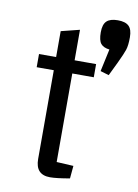

<svg xmlns="http://www.w3.org/2000/svg" viewBox="-81 -755 588 818"><g transform="rotate(10 212.5 -345.5)"><path d="M210 -443V-60Q274 -56 283 -56L278 -1Q221 9 193 9Q130 9 130 -59V-443H56V-500H130V-612L210 -632V-500H303V-443ZM327 -474 348 -571Q322 -574 310.5 -588Q299 -602 299 -637Q299 -671 314 -685.5Q329 -700 362 -700Q395 -700 410 -685.5Q425 -671 425 -637Q425 -602 418.5 -582.5Q412 -563 393 -523L364 -463Z"/></g></svg>

Font: Changa Light
Style: Regular
Weight: 300
Designer: Eduardo Rodriguez Tunni
Foundry: Eduardo Rodriguez Tunni
Version: Version 2.002; ttfautohint (v1.5) -l 8 -r 50 -G 110 -x 14 -H